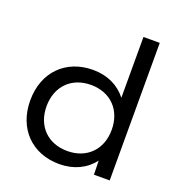

<svg xmlns="http://www.w3.org/2000/svg" viewBox="-138 -874 925 997"><g transform="rotate(20 325.0 -375.0)"><path d="M488 0H575V-760H485V-424C443 -478 379 -510 299 -510C148 -510 45 -406 45 -250C45 -94 148 10 299 10C379 10 444 -22 486 -77ZM315 -68C207 -68 135 -141 135 -250C135 -360 207 -433 315 -433C423 -433 495 -360 495 -250C495 -141 423 -68 315 -68Z"/></g></svg>

Font: Gully
Style: Regular
Weight: 400
Designer: jaikishan Patel
Foundry: MagicType
Version: Version 1.000;Glyphs 3.2 (3242)